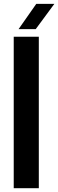

<svg xmlns="http://www.w3.org/2000/svg" viewBox="-20 -994 307 1014"><path d="M52.5 0V-800H185V0ZM78 -840 171.5 -973.5H267L168.5 -840Z"/></svg>

Font: Big Shoulders Text Thin ExtraBold
Style: Regular
Weight: 800
Version: Version 2.002